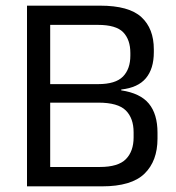

<svg xmlns="http://www.w3.org/2000/svg" viewBox="-20 -659 621 679"><path d="M132 0V-68.5H333Q398 -68.5 425.2 -96.2Q452.5 -124 452.5 -173V-191Q452.5 -241 424.8 -268.5Q397 -296 328 -296H132.5V-361.5H327Q388.5 -361.5 414.8 -388.2Q441 -415 441 -462.5V-471.5Q441 -518.5 415.8 -544.8Q390.5 -571 326.5 -571H130.5V-639H334Q436 -639 480 -598.5Q524 -558 524 -484.5V-474.5Q524 -416 496 -382.5Q468 -349 409 -342.5L408.5 -339.5Q476 -329.5 506.5 -292.5Q537 -255.5 537 -189.5V-169Q537 -89.5 491 -44.8Q445 0 341 0ZM75.5 0V-639H157.5V0Z"/></svg>

Font: Anek Tamil Medium
Style: Regular
Weight: 400
Version: Version 1.003